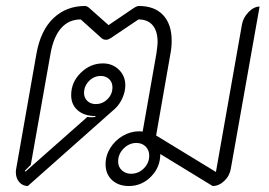

<svg xmlns="http://www.w3.org/2000/svg" viewBox="-20 -613 899 642"><path d="M33 -37Q33 -44 34 -48L102 -434Q116 -512 159 -552.5Q202 -593 264 -593Q272 -593 281 -584L343 -529L424 -584Q437 -593 444 -593Q497 -593 525.5 -562.5Q554 -532 554 -477Q554 -454 550 -434L502 -160L702 -38L789 -531Q793 -554 811 -572.5Q829 -591 848 -591L752 -50Q748 -25 730 -8Q712 9 691 9L516 -98Q516 -54 485 -22.5Q454 9 411 9Q376 9 354.5 -11Q333 -31 333 -64Q333 -93 349 -118.5Q365 -144 391 -159Q417 -174 446 -174L457 -173L503 -434Q507 -462 507 -472Q507 -509 490.5 -528.5Q474 -548 443 -548L351 -486Q348 -484 343.5 -482Q339 -480 335 -480Q325 -480 319 -486L250 -548Q210 -548 184.5 -519Q159 -490 149 -434L83 -62L63 -42L65 -39L272 -222Q278 -221 286 -221Q294 -221 299 -222V-225Q262 -225 240 -244Q218 -263 218 -295Q218 -338 250 -369.5Q282 -401 324 -401Q356 -401 377.5 -380Q399 -359 399 -328Q399 -307 389.5 -285.5Q380 -264 365 -250L73 9Q56 9 44.5 -4Q33 -17 33 -37ZM356 -321Q356 -338 345 -348.5Q334 -359 317 -359Q294 -359 277.5 -342Q261 -325 261 -302Q261 -286 272 -275.5Q283 -265 300 -265Q323 -265 339.5 -281.5Q356 -298 356 -321ZM479 -93Q479 -111 467 -123Q455 -135 436 -135Q412 -135 393.5 -116.5Q375 -98 375 -73Q375 -55 387.5 -43.5Q400 -32 418 -32Q443 -32 461 -50Q479 -68 479 -93Z"/></svg>

Font: K2D Thin
Style: Italic
Weight: 100
Italic angle: -10°
Designer: Katatrad Aksorn Co.,Ltd.
Foundry: Cadson Demak Co.,Ltd.
Version: Version 1.000; ttfautohint (v1.6)